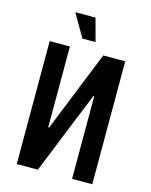

<svg xmlns="http://www.w3.org/2000/svg" viewBox="-130 -973 830 1056"><g transform="rotate(15 285.0 -445.0)"><path d="M70 0V-700H185V-240H190L375 -700H500V0H385V-470H380L190 0ZM240 -760 165 -890H280L315 -760Z"/></g></svg>

Font: Cuprum
Style: Bold
Weight: 700
Designer: Jovanny Lemonad
Foundry: Jovanny Lemonad
Version: Version 2.000